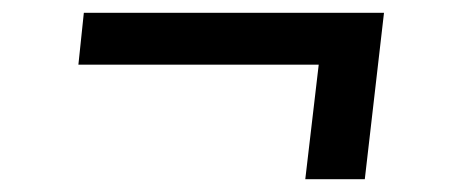

<svg xmlns="http://www.w3.org/2000/svg" viewBox="-20 -437 709 300"><path d="M457 -157 478 -336H102.5L111 -417H580L550 -157Z"/></svg>

Font: Merriweather Sans Italic
Style: Regular
Weight: 400
Italic angle: -7.5°
Designer: Eben Sorkin
Foundry: Eben Sorkin
Version: Version 1.008; ttfautohint (v1.7.19-72a1) -l 8 -r 50 -G 200 